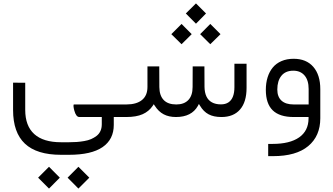

<svg xmlns="http://www.w3.org/2000/svg" viewBox="-20 -682 1943 1119"><path d="M676.3 0H650.4H643.1V7.3V45.9Q643.1 130.4 577.9 175.3Q512.7 220.2 382.3 220.2H335.4Q194.3 220.2 125.2 155.3Q56.2 90.3 56.2 -41V-200.2L127 -199.7V-41.5Q127 51.8 179.7 99.4Q232.4 147 335.4 147H382.3Q406.7 147 427.2 145.5Q447.8 144 470.7 140.1Q493.7 136.2 511 128.7Q528.3 121.1 543 109.9Q557.6 98.6 565.4 81.5Q573.2 64.5 573.2 42.5V7.3V0H565.9H442.4Q423.3 0 413.1 -37.6Q405.8 -64.9 409.7 -73.2H676.3Q682.1 -73.2 685.5 -64.2Q689 -55.2 689 -40V-34.7Q689 -19 685.5 -9.5Q682.1 0 676.3 0ZM374 353.5 437 290 500.5 353.5 437 417ZM202.1 353.5 265.6 290 328.6 353.5 265.6 417Z M1063 -603.5 1122.1 -662.1 1180.7 -603.5 1122.1 -543.9ZM1146.5 -482.9 1205.6 -542.5 1265.1 -482.9 1205.6 -424.3ZM978.5 -482.9 1038.1 -542.5 1097.2 -482.9 1038.1 -424.3ZM670.4 -73.2H716.3Q775.4 -73.2 807.4 -99.1Q839.4 -125 839.4 -175.3V-294.9H908.2L908.7 -174.3Q909.2 -125 934.1 -99.1Q959 -73.2 1007.3 -73.2Q1053.2 -73.2 1077.9 -99.4Q1102.5 -125.5 1102.5 -174.8L1103 -294.9H1171.4L1171.9 -175.8Q1172.4 -142.6 1183.1 -119.9Q1193.8 -97.2 1215.3 -85.4Q1236.8 -73.7 1267.6 -73.7Q1293.9 -73.7 1311.5 -85.4Q1329.1 -97.2 1337.6 -119.4Q1346.2 -141.6 1346.2 -173.8V-310.5H1417V-169.9Q1417 -87.4 1378.9 -43.7Q1340.8 0 1270.5 0Q1225.1 0 1195.6 -15.9Q1166 -31.7 1146 -65.4L1139.2 -76.2L1133.3 -64.9Q1096.7 0 1005.4 0Q963.9 0 933.8 -15.9Q903.8 -31.7 882.3 -65.4L876 -74.7L870.1 -65.4Q848.1 -32.7 811.3 -16.4Q774.4 0 715.8 0H670.4Q657.7 0 657.7 -34.7V-40Q657.7 -50.3 659.2 -57.6Q660.6 -64.9 663.6 -69.1Q666.5 -73.2 670.4 -73.2Z M1846.7 -162.6V7.3Q1846.7 110.8 1776.4 169.4Q1706.1 228 1571.8 228H1543V156.7H1568.8Q1668.9 156.7 1723.4 118.7Q1777.8 80.6 1778.3 8.3V7.3V0H1771H1691.9Q1609.4 0 1569.3 -39.1Q1529.3 -78.1 1529.3 -158.2Q1529.3 -198.2 1539.6 -231.2Q1549.8 -264.2 1569.6 -288.3Q1589.4 -312.5 1620.4 -325.9Q1651.4 -339.4 1691.4 -339.4Q1765.1 -339.4 1805.9 -292.5Q1846.7 -245.6 1846.7 -162.6ZM1596.2 -160.2Q1596.2 -117.7 1620.6 -95.5Q1645 -73.2 1691.4 -73.2H1771.5H1778.8V-80.6V-163.1Q1778.8 -214.4 1754.9 -242.2Q1731 -270 1689.5 -270Q1644 -270 1620.1 -240.5Q1596.2 -210.9 1596.2 -160.2Z"/></svg>

Font: Shabnam Light FD-WOL
Style: Light-FD-WOL
Weight: 300
Foundry: DejaVu fonts team - Redesigned by Saber Rastikerdar - Based on Vazir font
Version: Version 5.0.0